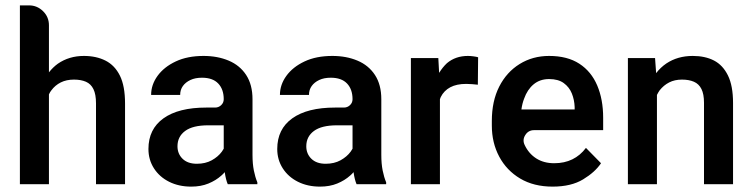

<svg xmlns="http://www.w3.org/2000/svg" viewBox="-20 -691 2796 714"><path d="M445 -306V-6H337V-307Q337 -340 327.5 -359.5Q318 -379 299.5 -387Q281 -395 255 -395Q227 -395 206 -384.5Q185 -374 171 -355Q166 -349 162 -340V-6H54V-671H88Q118 -671 140 -649.5Q162 -628 162 -597V-422Q177 -441 195 -454Q237 -483 292 -483Q338 -483 372.5 -465.5Q407 -448 426 -409.5Q445 -371 445 -306Z M937 -13V-6H827Q820 -22 816 -49Q816 -50 816 -50Q816 -50 816 -51Q809 -43 803 -38Q783 -20 755 -8.5Q727 3 691 3Q645 3 609 -15Q573 -33 552.5 -65Q532 -97 532 -137Q532 -211 588 -251Q644 -291 747 -291H780Q793 -291 802.5 -300Q812 -309 812 -322Q812 -359 791.5 -380.5Q771 -402 731 -402Q706 -402 688 -393.5Q670 -385 660 -371Q650 -357 650 -338H542Q542 -376 566 -409Q590 -442 633.5 -462.5Q677 -483 737 -483Q789 -483 830.5 -465.5Q872 -448 895.5 -412Q919 -376 919 -322V-115Q919 -82 924 -57Q929 -32 937 -13ZM812 -138V-225H754Q697 -225 668.5 -204Q640 -183 640 -147Q640 -119 659 -100.5Q678 -82 712 -82Q744 -82 767.5 -95Q791 -108 805 -127Q808 -132 812 -138Z M1416 -13V-6H1306Q1299 -22 1295 -49Q1295 -50 1295 -50Q1295 -50 1295 -51Q1288 -43 1282 -38Q1262 -20 1234 -8.5Q1206 3 1170 3Q1124 3 1088 -15Q1052 -33 1031.5 -65Q1011 -97 1011 -137Q1011 -211 1067 -251Q1123 -291 1226 -291H1259Q1272 -291 1281.5 -300Q1291 -309 1291 -322Q1291 -359 1270.5 -380.5Q1250 -402 1210 -402Q1185 -402 1167 -393.5Q1149 -385 1139 -371Q1129 -357 1129 -338H1021Q1021 -376 1045 -409Q1069 -442 1112.5 -462.5Q1156 -483 1216 -483Q1268 -483 1309.5 -465.5Q1351 -448 1374.5 -412Q1398 -376 1398 -322V-115Q1398 -82 1403 -57Q1408 -32 1416 -13ZM1291 -138V-225H1233Q1176 -225 1147.5 -204Q1119 -183 1119 -147Q1119 -119 1138 -100.5Q1157 -82 1191 -82Q1223 -82 1246.5 -95Q1270 -108 1284 -127Q1287 -132 1291 -138Z M1758 -478 1757 -376Q1747 -377 1736 -378Q1725 -379 1714 -379Q1678 -379 1654.5 -366.5Q1631 -354 1619 -330Q1618 -328 1616 -322V-6H1508V-475H1610L1613 -420Q1626 -441 1642 -456Q1674 -483 1720 -483Q1729 -483 1740.5 -481.5Q1752 -480 1758 -478Z M1966 -207Q1945 -207 1933.5 -189Q1922 -171 1931 -152Q1946 -120 1974 -102Q2002 -84 2041 -84Q2079 -84 2108.5 -98.5Q2138 -113 2159 -141L2215 -84Q2193 -51 2148.5 -24Q2104 3 2035 3Q1965 3 1914.5 -27Q1864 -57 1836.5 -108.5Q1809 -160 1809 -224V-241Q1809 -315 1836.5 -369Q1864 -423 1912.5 -453Q1961 -483 2022 -483Q2090 -483 2134.5 -454Q2179 -425 2201 -373Q2223 -321 2223 -253V-207ZM1919 -284H2117V-293Q2116 -320 2106.5 -343.5Q2097 -367 2076.5 -382Q2056 -397 2022 -397Q1988 -397 1964.5 -377.5Q1941 -358 1929 -324Q1922 -306 1919 -284Z M2706 -308V-6H2598V-309Q2598 -341 2588.5 -360Q2579 -379 2560.5 -387Q2542 -395 2516 -395Q2489 -395 2468.5 -384.5Q2448 -374 2433 -355Q2428 -348 2423 -338V-6H2315V-475H2416L2420 -419Q2436 -440 2458 -455Q2500 -483 2556 -483Q2602 -483 2635 -466Q2668 -449 2687 -410.5Q2706 -372 2706 -308Z"/></svg>

Font: Placeholder Sans Medium
Style: Regular
Weight: 500
Designer: The Branx Europe S.L
Version: Version 1.006;Fontself Maker 3.5.7